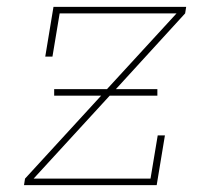

<svg xmlns="http://www.w3.org/2000/svg" viewBox="-20 -540 640 560"><path d="M50 0 53 -19 275 -261H138V-280H292L495 -501H154L133 -375H112L136 -520H523L520 -501L318 -280H439V-261H300L78 -19H419L440 -145H461L437 0Z"/></svg>

Font: Iosevka Etoile Thin Oblique
Style: Regular
Weight: 100
Italic angle: -9°
Designer: Belleve Invis
Foundry: Belleve Invis
Version: Version 15.5.2; ttfautohint (v1.8.4)